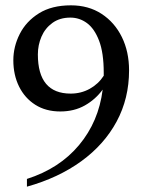

<svg xmlns="http://www.w3.org/2000/svg" viewBox="-20 -560 540 720"><path d="M81 140V111Q203 72 276.5 -16Q350 -104 365 -224Q338 -187 298 -164.5Q258 -142 206 -142Q152 -142 112.5 -167Q73 -192 51.5 -235.5Q30 -279 30 -334Q30 -385 54 -432.5Q78 -480 126 -510Q174 -540 246 -540Q312 -540 361 -508Q410 -476 437 -421Q464 -366 464 -296Q464 -191 417.5 -104.5Q371 -18 285 44.5Q199 107 81 140ZM122 -356Q122 -209 245 -209Q284 -209 316.5 -227Q349 -245 369 -276Q369 -281 369 -287Q369 -362 351.5 -407.5Q334 -453 306 -473.5Q278 -494 244 -494Q204 -494 176.5 -474Q149 -454 135.5 -422.5Q122 -391 122 -356Z"/></svg>

Font: Spectral SC
Style: Regular
Weight: 400
Designer: Jean-Baptiste Levee
Foundry: Production Type
Version: Version 2.001